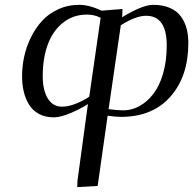

<svg xmlns="http://www.w3.org/2000/svg" viewBox="-20 -476 796 790"><path d="M70.8 -162.1Q70.8 -201.2 79.1 -241.2Q87.4 -281.2 106.2 -320.1Q125 -358.9 151.9 -388.9Q178.7 -418.9 218.8 -437.5Q258.8 -456.1 306.2 -456.1Q347.2 -456.1 397.9 -432.1L483.9 -439L482.9 -411.1L481.9 -404.8Q566.4 -456.1 609.9 -456.1Q649.9 -456.1 678.7 -443.6Q707.5 -431.2 723.9 -408.9Q740.2 -386.7 747.6 -359.6Q754.9 -332.5 754.9 -298.8Q754.9 -162.1 681.4 -78.6Q607.9 4.9 478 4.9Q456.1 4.9 422.9 0L381.8 289.1L297.9 293.9L298.8 267.1L341.8 -47.9Q314 -29.3 271.7 -11.2Q229.5 6.8 201.2 6.8Q166.5 6.8 140.6 -7.1Q114.7 -21 99.9 -44.9Q85 -68.8 77.9 -98.4Q70.8 -127.9 70.8 -162.1ZM155.8 -163.1Q155.8 -105 176.5 -71Q197.3 -37.1 234.9 -37.1Q262.7 -37.1 294.9 -50.5Q327.1 -64 347.2 -78.1L394 -402.8Q368.7 -416 337.9 -416Q280.3 -416 238.3 -381.8Q196.3 -347.7 176 -291.3Q155.8 -234.9 155.8 -163.1ZM426.8 -26.9Q463.4 -22 487.8 -22Q522 -22 553.5 -39.3Q585 -56.6 610.4 -88.9Q635.7 -121.1 650.9 -173.1Q666 -225.1 666 -289.1Q666 -411.1 581.1 -411.1Q538.6 -411.1 477.1 -372.1Z"/></svg>

Font: Dehuti Alt
Style: Bold-Italic
Weight: 700
Version: Version 1.2